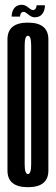

<svg xmlns="http://www.w3.org/2000/svg" viewBox="-20 -773 232 797"><path d="M95.9 4Q11 4 11 -65.1Q11 -134.2 11 -337.4Q11 -539.9 11 -609.5Q11 -679.1 95.9 -679.1Q180.8 -679.1 180.8 -609.2Q180.8 -539.2 180.8 -337.4Q180.8 -134.2 180.8 -65.1Q180.8 4 95.9 4ZM95.9 -50.5Q109.4 -50.5 109.4 -91.2Q109.4 -132 109.4 -337.4Q109.4 -544 109.4 -584.3Q109.4 -624.6 95.9 -624.6Q82.4 -624.6 82.4 -584.3Q82.4 -544 82.4 -337.4Q82.4 -132 82.4 -91.2Q82.4 -50.5 95.9 -50.5ZM124.1 -701.2Q116.3 -701.2 109.8 -704.6Q103.4 -707.9 97.8 -712.5Q92.1 -717.2 87.3 -720.5Q82.5 -723.8 78.2 -723.8Q72.6 -723.8 69.3 -720.8Q66 -717.8 64.7 -713.2Q63.3 -708.6 63.3 -704.1H28.4Q28.4 -710.8 29.8 -717.8Q31.1 -724.8 34.1 -731.1Q37.1 -737.3 41.9 -742.3Q46.8 -747.3 53.8 -750.2Q60.9 -753.1 70.8 -753.1Q78.6 -753.1 85 -749.9Q91.4 -746.7 96.8 -742.2Q102.3 -737.8 107.4 -734.5Q112.4 -731.3 117.1 -731.3Q122.1 -731.3 125.4 -734.3Q128.7 -737.3 130.3 -742Q131.9 -746.7 131.9 -751.1H166.5Q166.5 -744.4 165.1 -737.2Q163.8 -730.1 160.8 -723.8Q157.8 -717.4 153 -712.2Q148.1 -707.1 141 -704.2Q133.9 -701.2 124.1 -701.2Z"/></svg>

Font: Anybody UltraCondensed Thin
Style: Regular
Weight: 100
Width: 1
Designer: Tyler Finck
Foundry: Etcetera Type Company
Version: Version 1.110